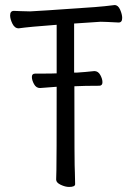

<svg xmlns="http://www.w3.org/2000/svg" viewBox="-20 -728 540 759"><path d="M253 11Q238 11 220 2.5Q202 -6 202 -18Q202 -30 203 -56Q204 -82 204 -385L138 -380Q123 -380 114.5 -395.5Q106 -411 106 -424Q106 -437 119 -437Q197 -437 204 -438V-630Q95 -622 54 -616Q38 -616 29 -634.5Q20 -653 20 -667Q20 -685 35 -685Q42 -685 60.5 -684Q79 -683 99 -683Q113 -683 355 -700Q394 -703 433 -708Q447 -708 455 -689.5Q463 -671 463 -657Q463 -639 449 -639Q392 -642 378 -642L273 -635V-441H284Q316 -443 353 -447Q368 -447 376.5 -431.5Q385 -416 385 -403Q385 -389 372 -389Q314 -389 274 -387Q274 -67 276 -46L277 0Q277 11 253 11Z"/></svg>

Font: Moon Stars Kai HW
Style: Regular
Weight: 400
Designer: GuiWonder
Version: Version 1.101